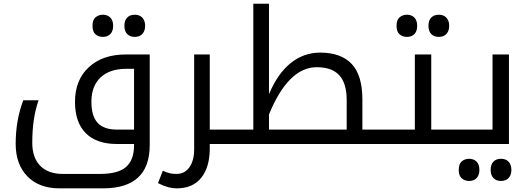

<svg xmlns="http://www.w3.org/2000/svg" viewBox="-20 -780 2875 1040"><path d="M706.1 -78.1V-407.2H663.1Q574.2 -407.2 524.7 -360.4Q475.1 -313.5 475.1 -229Q475.1 -150.9 509 -114.5Q543 -78.1 611.8 -78.1ZM301.8 240.2Q191.9 240.2 128.4 175.3Q64.9 110.4 64.9 -1Q64.9 -128.4 106 -236.8H189Q154.8 -141.1 154.8 -6.8Q154.8 74.2 198 118.2Q241.2 162.1 319.8 162.1H522Q619.6 162.1 662.8 124.3Q706.1 86.4 706.1 6.8V0H613.8Q502.9 0 444.6 -58.6Q386.2 -117.2 386.2 -228Q386.2 -346.7 460.9 -415.8Q535.6 -484.9 660.2 -484.9H791V5.9Q791 240.2 538.1 240.2ZM710 -580.1Q684.1 -580.1 668.9 -595.7Q653.8 -611.3 653.8 -640.1Q653.8 -668.9 668.7 -684.6Q683.6 -700.2 710 -700.2Q736.8 -700.2 751.5 -683.8Q766.1 -667.5 766.1 -640.1Q766.1 -612.8 751.5 -596.4Q736.8 -580.1 710 -580.1ZM537.1 -580.1Q513.7 -580.1 497.3 -594.2Q481 -608.4 481 -640.1Q481 -671.9 497.3 -686Q513.7 -700.2 537.1 -700.2Q562.5 -700.2 577.6 -684.8Q592.8 -669.4 592.8 -640.1Q592.8 -611.3 577.9 -595.7Q563 -580.1 537.1 -580.1Z M1116.2 0V23.9Q1116.2 125 1070.3 182.6Q1024.4 240.2 938 240.2Q890.1 240.2 835.9 211.9L861.8 145Q886.2 155.8 901.9 158.9Q917.5 162.1 936 162.1Q981 162.1 1006.3 125.5Q1031.7 88.9 1031.7 28.8V-484.9H1116.2V-78.1H1239.7Q1245.1 -78.1 1245.1 -74.2V-4.9Q1245.1 0 1239.7 0Z M1857.9 -78.1V-236.8Q1857.9 -329.1 1817.6 -372.6Q1777.3 -416 1695.8 -416Q1542 -416 1437 -160.2V-78.1ZM1230 0Q1225.1 0 1225.1 -4.9V-74.2Q1225.1 -78.1 1230 -78.1H1352.1V-759.8H1437V-270Q1483.9 -381.8 1554.7 -438.5Q1625.5 -495.1 1713.9 -495.1Q1827.1 -495.1 1885 -433.6Q1942.9 -372.1 1942.9 -241.2V-78.1H2074.7Q2080.1 -78.1 2080.1 -74.2V-4.9Q2080.1 0 2074.7 0Z M2064.9 0Q2060.1 0 2060.1 -4.9V-74.2Q2060.1 -78.1 2064.9 -78.1H2227.1V-484.9H2315.9V-78.1H2465.8Q2470.7 -78.1 2470.7 -74.2V-4.9Q2470.7 0 2465.8 0ZM2356.9 -580.1Q2331.1 -580.1 2315.9 -595.7Q2300.8 -611.3 2300.8 -640.1Q2300.8 -668.9 2315.7 -684.6Q2330.6 -700.2 2356.9 -700.2Q2383.8 -700.2 2398.4 -683.8Q2413.1 -667.5 2413.1 -640.1Q2413.1 -612.8 2398.4 -596.4Q2383.8 -580.1 2356.9 -580.1ZM2184.1 -580.1Q2160.6 -580.1 2144.3 -594.2Q2127.9 -608.4 2127.9 -640.1Q2127.9 -671.9 2144.3 -686Q2160.6 -700.2 2184.1 -700.2Q2209.5 -700.2 2224.6 -684.8Q2239.7 -669.4 2239.7 -640.1Q2239.7 -611.3 2224.9 -595.7Q2210 -580.1 2184.1 -580.1Z M2456.1 0Q2451.2 0 2451.2 -4.9V-74.2Q2451.2 -78.1 2456.1 -78.1H2647.9V-484.9H2736.8V0ZM2693.8 200.2Q2668 200.2 2652.8 184.6Q2637.7 168.9 2637.7 140.1Q2637.7 111.3 2652.6 95.7Q2667.5 80.1 2693.8 80.1Q2720.7 80.1 2735.4 96.4Q2750 112.8 2750 140.1Q2750 167.5 2735.4 183.8Q2720.7 200.2 2693.8 200.2ZM2521 200.2Q2497.6 200.2 2481.2 186Q2464.8 171.9 2464.8 140.1Q2464.8 108.4 2481.2 94.2Q2497.6 80.1 2521 80.1Q2546.4 80.1 2561.5 95.5Q2576.7 110.8 2576.7 140.1Q2576.7 168.9 2561.8 184.6Q2546.9 200.2 2521 200.2Z"/></svg>

Font: DroidArabicKufi
Style: Regular
Weight: 400
Designer: Pascal Zoghbi
Foundry: Ascender Corporation
Version: Version 1.00; ttfautohint (v1.4.1)